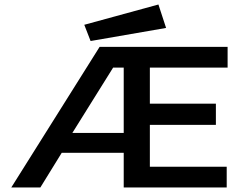

<svg xmlns="http://www.w3.org/2000/svg" viewBox="-20 -832 1040 852"><path d="M30 0 422 -624H990V-532H645V-372H938V-278H645V-92H986V0H529V-154H254L159 0ZM301 -242H529V-532H482ZM382 -650 354 -722 683 -812 717 -708Z"/></svg>

Font: Inconsolata UltraExpanded SemiBold
Style: Regular
Weight: 600
Width: 9
Monospace: yes
Designer: Raph Levien, Cyreal, Brenton Simpson
Foundry: Raph Levien, Cyreal, Google
Version: Version 3.001; ttfautohint (v1.8.2.53-6de2)